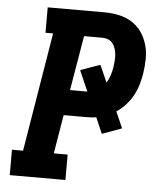

<svg xmlns="http://www.w3.org/2000/svg" viewBox="-53 -781 705 828"><g transform="rotate(5 300.0 -367.5)"><path d="M20 0V-110H68L153 -625H120V-735H366Q398 -735 428.5 -728.5Q459 -722 484.5 -706Q510 -690 527 -665.5Q544 -641 552.5 -611.5Q561 -582 560.5 -550Q560 -518 555 -486Q551 -462 544 -438Q537 -414 524.5 -391Q512 -368 494 -348Q476 -328 454 -314L485 -243L400 -212L370 -281Q357 -279 344.5 -278.5Q332 -278 320 -278H229L201 -110H261V0ZM320 -388Q320 -388 321 -388Q322 -388 322 -388L283 -477L295 -482L368 -508L401 -434Q411 -450 416.5 -467.5Q422 -485 425 -503Q427 -517 428 -530.5Q429 -544 428 -557Q427 -570 423 -582.5Q419 -595 411.5 -605Q404 -615 392 -620Q380 -625 366 -625H287L247 -388Z"/></g></svg>

Font: Iosevka Slab XBdExObl
Style: Regular
Weight: 800
Width: 7
Italic angle: -9°
Monospace: yes
Designer: Belleve Invis
Foundry: Belleve Invis
Version: Version 11.1.0; ttfautohint (v1.8.3)